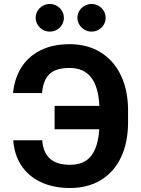

<svg xmlns="http://www.w3.org/2000/svg" viewBox="-20 -940 713 970"><path d="M334 -107.4Q405.8 -107.4 440.9 -153.1Q476.1 -198.7 481.4 -287.1H255.9V-405.3H481.9Q473.6 -596.7 332 -596.7Q260.7 -596.7 229.2 -565.2Q197.8 -533.7 192.4 -469.7H45.9Q52.7 -541.5 86.7 -597.2Q120.6 -652.8 182.6 -684.8Q244.6 -716.8 332 -716.8Q421.4 -716.8 488 -675.8Q554.7 -634.8 590.8 -559.1Q627 -483.4 627 -381.8V-323.2Q627 -221.2 591.8 -146.2Q556.6 -71.3 490.5 -30.8Q424.3 9.8 334 9.8Q248.5 9.8 185.3 -20.5Q122.1 -50.8 86.9 -105.2Q51.8 -159.7 46.9 -231.4H193.4Q197.8 -169.4 232.4 -138.4Q267.1 -107.4 334 -107.4ZM160.2 -849.6Q160.2 -868.7 169.7 -884.8Q179.2 -900.9 195.8 -910.4Q212.4 -919.9 231.4 -919.9Q251 -919.9 267.3 -910.4Q283.7 -900.9 293.2 -884.8Q302.7 -868.7 302.7 -849.6Q302.7 -831.1 293.2 -815.2Q283.7 -799.3 267.3 -789.8Q251 -780.3 231.4 -780.3Q212.4 -780.3 196 -789.8Q179.7 -799.3 169.9 -815.4Q160.2 -831.5 160.2 -849.6ZM371.1 -849.6Q371.1 -868.7 380.6 -884.8Q390.1 -900.9 406.7 -910.4Q423.3 -919.9 442.4 -919.9Q461.9 -919.9 478.3 -910.4Q494.6 -900.9 504.2 -884.8Q513.7 -868.7 513.7 -849.6Q513.7 -831.1 504.2 -815.2Q494.6 -799.3 478.3 -789.8Q461.9 -780.3 442.4 -780.3Q423.3 -780.3 407 -789.8Q390.6 -799.3 380.9 -815.4Q371.1 -831.5 371.1 -849.6Z"/></svg>

Font: Pretendard
Style: Bold
Weight: 700
Designer: Base glyphs from Inter by Rasmus Andersson; Hangeul glyphs from Noto Sans CJK(Source Han Sans) by Jang Soo-young and Kan
Foundry: Kil Hyung-jin
Version: Version 1.309